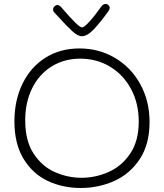

<svg xmlns="http://www.w3.org/2000/svg" viewBox="-20 -948 819 959"><path d="M52 -342Q52 -447 92.5 -530Q133 -613 206.5 -659.5Q280 -706 377 -706Q474 -706 554 -659Q634 -612 680.5 -528Q727 -444 727 -338Q727 -228 678.5 -154Q630 -80 551.5 -44.5Q473 -9 383 -9Q294 -9 219 -44Q144 -79 98 -154Q52 -229 52 -342ZM673 -341Q673 -431 635 -502.5Q597 -574 530.5 -614.5Q464 -655 381 -655Q301 -655 238.5 -616.5Q176 -578 141 -508Q106 -438 106 -347Q106 -243 149 -179Q192 -115 256 -87.5Q320 -60 387 -60Q457 -60 522.5 -89Q588 -118 630.5 -181Q673 -244 673 -341ZM528 -908Q528 -903 522 -893Q482 -837 449 -802Q416 -767 388 -767Q369 -767 341.5 -792Q314 -817 278 -857L253 -884Q245 -892 245 -901Q245 -909 252 -916Q259 -923 267 -923Q278 -923 292 -905Q372 -811 390 -811Q400 -811 427 -840.5Q454 -870 488 -918Q496 -928 508 -928Q516 -928 522 -922Q528 -916 528 -908Z"/></svg>

Font: Mali Light
Style: Regular
Weight: 300
Designer: Kitiyaporn Chalermlarp | Katatrad Aksorn Co.,Ltd.
Foundry: Cadson Demak Co.,Ltd.
Version: Version 1.000; ttfautohint (v1.6)